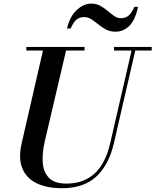

<svg xmlns="http://www.w3.org/2000/svg" viewBox="-20 -1004 841 1039"><path d="M435.5 -911.5Q410 -911.5 393.2 -897.2Q376.5 -883 362.5 -850H342.5Q357.5 -914 394.8 -949.2Q432 -984.5 474.5 -984.5Q501.5 -984.5 523 -972.5Q544.5 -960.5 562.5 -945Q580.5 -929.5 597.8 -917.5Q615 -905.5 634 -905.5Q659.5 -905.5 676.5 -920Q693.5 -934.5 707 -967H727Q712 -896 680 -864.2Q648 -832.5 605.5 -832.5Q575.5 -832.5 553.2 -844.5Q531 -856.5 512.2 -872Q493.5 -887.5 475.2 -899.5Q457 -911.5 435.5 -911.5ZM122.5 -750H437.5V-730.5H337.5L222.5 -240Q208 -177.5 211.2 -125.5Q214.5 -73.5 244.5 -42Q274.5 -10.5 339 -10.5Q432 -10.5 491.5 -64.5Q551 -118.5 576.5 -230L692 -730.5H597V-750H801V-730.5H712L596.5 -230Q569.5 -112.5 501.5 -49Q433.5 14.5 315 14.5Q233.5 14.5 178 -12.5Q122.5 -39.5 100.5 -93.8Q78.5 -148 97.5 -230L212.5 -730.5H122.5Z"/></svg>

Font: Bodoni* 11pt Medium
Style: Italic
Weight: 500
Italic angle: -13°
Version: Version 2.3